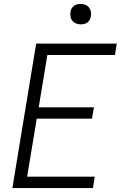

<svg xmlns="http://www.w3.org/2000/svg" viewBox="-20 -957 640 977"><path d="M43 0 164 -735H574L565 -677H221L177 -411H458L448 -353H167L118 -58H462L453 0ZM391 -833Q378 -833 367 -837.5Q356 -842 348.5 -851Q341 -860 339 -872.5Q337 -885 339 -898Q340 -906 345 -914.5Q350 -923 357.5 -928Q365 -933 373.5 -935Q382 -937 390 -937Q403 -937 414.5 -932.5Q426 -928 433 -919Q440 -910 442.5 -897.5Q445 -885 442 -872Q441 -864 436 -855.5Q431 -847 424 -842Q417 -837 408 -835Q399 -833 391 -833Z"/></svg>

Font: Iosevka Aile Light
Style: Italic
Weight: 300
Italic angle: -9°
Designer: Belleve Invis
Foundry: Belleve Invis
Version: Version 31.1.0; ttfautohint (v1.8.4)